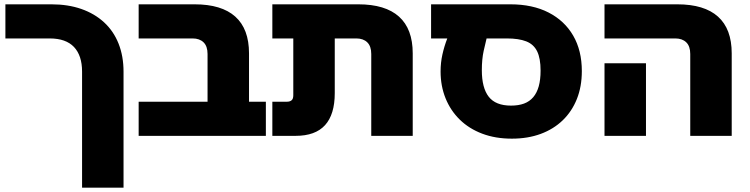

<svg xmlns="http://www.w3.org/2000/svg" viewBox="-20 -629 3473 889"><path d="M360 240V-297Q360 -335 350.5 -363.5Q341 -392 322.5 -411.5Q304 -431 276 -441Q248 -451 210 -451H5V-609H218Q295 -609 356.5 -587.5Q418 -566 462 -525.5Q506 -485 529 -427Q552 -369 552 -297V240Z M941 0V-379Q941 -415 922.5 -433Q904 -451 872 -451H622V-609H881Q1006 -609 1069.5 -552Q1133 -495 1133 -382V0ZM622 0V-158H1211V0Z M1699 0V-379Q1699 -415 1680.5 -433Q1662 -451 1630 -451H1241V-609H1639Q1764 -609 1827.5 -552Q1891 -495 1891 -382V0ZM1241 0V-158H1308Q1322 -158 1330 -164.5Q1338 -171 1338 -188V-574H1530V-198Q1530 -99 1485 -49.5Q1440 0 1349 0Z M2350 13Q2274 13 2213 -10Q2152 -33 2109 -75Q2066 -117 2043 -174Q2020 -231 2020 -298Q2020 -339 2028.5 -377Q2037 -415 2051 -451H1976V-609H2343Q2446 -609 2520 -571Q2594 -533 2634 -464Q2674 -395 2674 -300Q2674 -228 2651 -170.5Q2628 -113 2585.5 -72Q2543 -31 2483.5 -9Q2424 13 2350 13ZM2346 -140Q2381 -140 2406.5 -149.5Q2432 -159 2449 -179Q2466 -199 2474.5 -229.5Q2483 -260 2483 -302Q2483 -359 2467 -391.5Q2451 -424 2416.5 -437.5Q2382 -451 2327 -451H2233Q2228 -432 2219.5 -393.5Q2211 -355 2211 -304Q2211 -222 2243 -181Q2275 -140 2346 -140Z M3176 0V-379Q3176 -415 3157.5 -433Q3139 -451 3107 -451H2779V-609H3116Q3241 -609 3304.5 -552Q3368 -495 3368 -382V0ZM2779 0V-336H2971V0Z"/></svg>

Font: Noto Sans Hebrew Black
Style: Regular
Weight: 900
Designer: Monotype Design Team
Foundry: Monotype Imaging Inc.
Version: Version 2.003